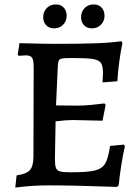

<svg xmlns="http://www.w3.org/2000/svg" viewBox="-20 -837 633 867"><path d="M544 -177Q526 -98 516 -1L509 7Q308 0 203 0Q124 0 49 10L55 -45Q99 -51 115 -69Q131 -87 131 -130L132 -533Q132 -565 125 -576Q118 -587 97 -587L64 -585L60 -591L68 -642Q185 -639 226 -639Q342 -639 411.5 -641.5Q481 -644 528 -651L533 -643Q525 -606 518.5 -558Q512 -510 510 -470L443 -465L445 -507Q445 -539 436 -552.5Q427 -566 399.5 -570.5Q372 -575 304 -575Q273 -575 261 -573Q249 -571 245.5 -563.5Q242 -556 241 -538L233 -361L332 -360Q354 -360 387.5 -363Q421 -366 452 -370L457 -363L443 -292Q338 -295 308 -295Q279 -295 231 -289L228 -119Q228 -91 232.5 -79Q237 -67 251 -63Q265 -59 300 -59Q375 -59 408 -67Q441 -75 455 -98.5Q469 -122 477 -178L539 -184ZM175 -759Q175 -784 191 -800.5Q207 -817 232 -817Q255 -817 268 -802.5Q281 -788 281 -766Q281 -742 265 -725.5Q249 -709 224 -709Q201 -709 188 -723.5Q175 -738 175 -759ZM346 -759Q346 -784 362 -800.5Q378 -817 403 -817Q426 -817 439 -802.5Q452 -788 452 -766Q452 -742 436 -725.5Q420 -709 395 -709Q372 -709 359 -723.5Q346 -738 346 -759Z"/></svg>

Font: Alegreya SC Medium
Style: Regular
Weight: 500
Designer: Juan Pablo del Peral
Foundry: Huerta Tipografica
Version: Version 2.007; ttfautohint (v1.6)